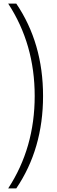

<svg xmlns="http://www.w3.org/2000/svg" viewBox="-20 -828 317 1068"><path d="M173 -294Q173 -582.5 25.5 -808H70.5Q219.5 -588 219.5 -294Q219.5 0 70.5 220H25.5Q173 -5.5 173 -294Z"/></svg>

Font: Encode Sans Condensed ExLight
Style: Regular
Weight: 275
Width: 3
Designer: Multiple Designers
Foundry: Impallari Type
Version: Version 2.000